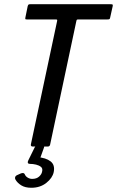

<svg xmlns="http://www.w3.org/2000/svg" viewBox="-20 -693 553 908"><path d="M134 0Q130 0 127.5 -2.5Q125 -5 126 -10L250 -593Q251 -598 250 -599.5Q249 -601 244 -601H109Q101 -601 100 -602.5Q99 -604 100 -610L111 -664Q113 -670 115 -671.5Q117 -673 123 -673H503Q511 -673 512.5 -671.5Q514 -670 513 -664L501 -610Q500 -604 497.5 -602.5Q495 -601 487 -601H350Q345 -601 343.5 -599.5Q342 -598 341 -593L217 -9Q215 0 206 0ZM234 121Q228 149 199 172Q170 195 128 195Q99 195 80.5 183.5Q62 172 53 156Q50 151 51.5 145Q53 139 59 136L79 127Q93 122 97 131Q101 141 111 147Q121 153 132 153Q153 153 165 142Q177 131 179 119Q183 104 174 96.5Q165 89 150.5 85.5Q136 82 121 82Q114 82 112 77.5Q110 73 114 65L144 4Q147 -2 152 -3Q157 -4 161 -4H185Q191 -4 188 5L165 69L156 50Q197 53 219 70Q241 87 234 121Z"/></svg>

Font: Glory Medium
Style: Italic
Weight: 500
Italic angle: -12°
Version: Version 1.011